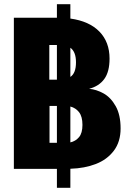

<svg xmlns="http://www.w3.org/2000/svg" viewBox="-20 -810 640 921"><path d="M317.5 -790V-721Q408 -708.5 456.8 -658.5Q505.5 -608.5 505.5 -529Q505.5 -465.5 480.2 -431Q455 -396.5 407.5 -384Q442.5 -381 477 -361.8Q511.5 -342.5 535 -300.8Q558.5 -259 558.5 -194Q558.5 -130 526.2 -87.2Q494 -44.5 440 -23.5Q386 -2.5 317.5 -0.5V91H253V0H46.5V-725H253V-790ZM253 -428V-594H216.5V-428ZM253 -125V-302H217.5V-125ZM375.5 -211Q375.5 -251 359.2 -271.8Q343 -292.5 317.5 -299V-127Q342.5 -132.5 359 -152Q375.5 -171.5 375.5 -211ZM344.5 -511Q344.5 -561.5 317.5 -581V-441Q344.5 -459 344.5 -511Z"/></svg>

Font: JuliaMono Black
Style: Regular
Weight: 900
Monospace: yes
Designer: cormullion
Foundry: corm
Version: Version 0.054; ttfautohint (v1.8.4)